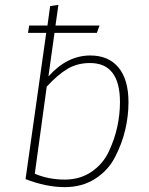

<svg xmlns="http://www.w3.org/2000/svg" viewBox="-20 -759 611 789"><path d="M351 -531Q426 -531 467 -481.5Q508 -432 508 -339Q508 -282 494.5 -225Q481 -168 452.5 -113Q424 -58 370.5 -24Q317 10 246 10Q170 10 85 -23L170 -624H95L100 -654H175L186 -734L220 -739L208 -654H389L378 -624H204L179 -445Q256 -531 351 -531ZM246 -21Q309 -21 356 -53Q403 -85 427 -136Q451 -187 462 -238Q473 -289 473 -339Q473 -500 350 -500Q297 -500 256.5 -475.5Q216 -451 172 -403L123 -45Q180 -21 246 -21Z"/></svg>

Font: Fira Sans UltraLight
Style: Italic
Weight: 200
Italic angle: -8°
Designer: Carrois Corporate & Edenspiekermann AG
Foundry: Carrois Corporate GbR & Edenspiekermann AG
Version: Version 4.203;PS 004.203;hotconv 1.0.88;makeotf.lib2.5.64775